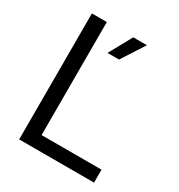

<svg xmlns="http://www.w3.org/2000/svg" viewBox="-167 -812 861 924"><g transform="rotate(30 263.5 -350.0)"><path d="M75 0H491V-72H158V-700H75ZM235 -573H299L381 -700H305Z"/></g></svg>

Font: Vanilla Cream Book
Style: Regular
Weight: 400
Designer: Jeremy Tribby, Jinavaṁso
Foundry: Tribby Type
Version: Version 1.422;Glyphs 3.1.2 (3151)